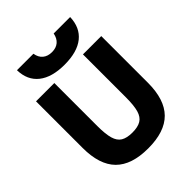

<svg xmlns="http://www.w3.org/2000/svg" viewBox="-265 -1107 1261 1261"><g transform="rotate(-45 365.0 -476.5)"><path d="M365 10Q211 10 136.5 -65.5Q62 -141 62 -297V-730H232V-330Q232 -256 244 -214Q256 -172 285 -154.5Q314 -137 365 -137Q416 -137 445 -154.5Q474 -172 486 -214Q498 -256 498 -330V-730H668V-297Q668 -141 593.5 -65.5Q519 10 365 10ZM365 -767Q248 -767 184 -817.5Q120 -868 118 -963H271Q277 -925 301.5 -904.5Q326 -884 365 -884Q404 -884 428 -904.5Q452 -925 459 -963H612Q609 -868 546 -817.5Q483 -767 365 -767Z"/></g></svg>

Font: M PLUS 2 ExtraBold
Style: Regular
Weight: 800
Version: Version 1.001